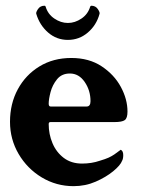

<svg xmlns="http://www.w3.org/2000/svg" viewBox="-20 -637 490 664"><path d="M234.4 6.8Q174.8 6.8 124.5 -23.4Q74.2 -53.7 44.4 -104.5Q14.6 -155.3 14.6 -215.8Q14.6 -278.3 41.5 -328.1Q68.4 -377.9 116.2 -407.2Q164.1 -436.5 226.6 -436.5Q288.1 -436.5 331.5 -407.7Q375 -378.9 397.9 -336.4Q420.9 -293.9 420.9 -251Q420.9 -228.5 411.6 -221.7Q402.3 -214.8 375 -214.8H154.3Q148.4 -214.8 148.4 -208Q148.4 -172.9 161.6 -141.6Q174.8 -110.4 200.7 -90.8Q226.6 -71.3 263.7 -71.3Q296.9 -71.3 325.2 -81.1Q344.7 -86.9 355.5 -91.8Q366.2 -96.7 375.5 -103Q384.8 -109.4 397.5 -119.1Q406.2 -115.2 406.2 -100.6Q406.2 -87.9 402.3 -81.1Q396.5 -65.4 371.6 -44.9Q346.7 -24.4 311 -8.8Q275.4 6.8 234.4 6.8ZM155.3 -268.6H279.3Q293 -268.6 293 -287.1Q293 -324.2 272.9 -353.5Q252.9 -382.8 221.7 -382.8Q193.4 -382.8 177.2 -362.8Q161.1 -342.8 154.8 -318.4Q148.4 -293.9 148.4 -278.3Q148.4 -268.6 155.3 -268.6ZM214.8 -499Q175.8 -499 146.5 -524.4Q117.2 -549.8 105.5 -588.9Q103.5 -593.8 111.3 -605.5Q119.1 -617.2 133.8 -617.2Q136.7 -617.2 137.7 -614.3Q145.5 -587.9 168 -572.8Q190.4 -557.6 214.8 -557.6Q239.3 -557.6 261.7 -572.8Q284.2 -587.9 292 -614.3Q293.9 -617.2 295.9 -617.2Q310.5 -617.2 318.4 -605.5Q326.2 -593.8 324.2 -588.9Q313.5 -549.8 283.7 -524.4Q253.9 -499 214.8 -499Z"/></svg>

Font: Crimson Text
Style: Bold
Weight: 700
Designer: Sebastian Kosch
Foundry: Sebastian Kosch
Version: Version 1.100